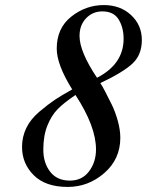

<svg xmlns="http://www.w3.org/2000/svg" viewBox="-20 -726 596 758"><path d="M67 -146Q67 -186 84 -221Q101 -256 136 -285.5Q171 -315 196.5 -332Q222 -349 265 -373Q204 -471 204 -534Q204 -615 261.5 -660.5Q319 -706 390 -706Q455 -706 497.5 -666.5Q540 -627 540 -568Q540 -510 503.5 -475.5Q467 -441 376 -398Q382 -390 395 -365Q408 -340 421.5 -312.5Q435 -285 445 -249Q455 -213 455 -182Q455 -98 392 -43Q329 12 247 12Q160 12 113.5 -34Q67 -80 67 -146ZM151 -135Q151 -83 178 -48Q205 -13 256 -13Q304 -13 331.5 -49.5Q359 -86 359 -136Q359 -227 278 -351Q232 -320 207.5 -295Q183 -270 167 -230Q151 -190 151 -135ZM294 -584Q294 -522 363 -419Q468 -473 468 -573Q468 -617 448.5 -649Q429 -681 384 -681Q346 -681 320 -654Q294 -627 294 -584Z"/></svg>

Font: Justus
Style: ItalicOldstyle
Weight: 400
Italic angle: -12°
Version: Version 001.001